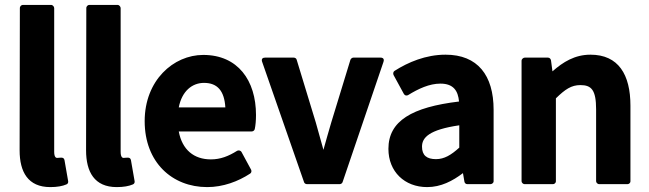

<svg xmlns="http://www.w3.org/2000/svg" viewBox="-20 -739 2647 783"><path d="M60 -126C60 -38 94 24 185 24C213 24 235 20 251 13C256 11 259 6 258 0L243 -86C240 -101 224 -95 213 -95C210 -95 201 -96 201 -120V-706C201 -711 196 -719 188 -719H73C68 -719 61 -714 61 -706Z M331 -126C331 -38 365 24 456 24C484 24 506 20 522 13C527 11 530 6 529 0L514 -86C511 -101 495 -95 484 -95C481 -95 472 -96 472 -120V-706C472 -711 467 -719 459 -719H344C339 -719 332 -714 332 -706Z M570 -245C570 -77 682 24 825 24C890 24 951 1 1000 -31C1005 -34 1007 -41 1004 -47L965 -119C961 -126 952 -127 947 -124C912 -102 879 -89 840 -89C771 -89 723 -128 709 -203H1007C1012 -203 1018 -207 1019 -213C1022 -227 1024 -247 1024 -270C1024 -411 950 -515 809 -515C687 -515 570 -411 570 -245ZM709 -301C722 -368 764 -401 812 -401C867 -401 895 -368 899 -301Z M1220 4C1221 8 1226 12 1232 12H1365C1370 12 1375 9 1377 4L1544 -487C1550 -505 1532 -504 1532 -504H1421C1416 -504 1411 -500 1409 -495L1331 -240C1320 -203 1310 -167 1299 -128C1289 -165 1278 -202 1268 -239L1190 -495C1189 -500 1184 -504 1178 -504H1061C1042 -504 1049 -487 1049 -487Z M1564 -132C1564 -39 1630 24 1722 24C1778 24 1826 -1 1868 -33L1874 2C1875 8 1880 12 1886 12H1980C1985 12 1993 8 1993 0V-291C1993 -432 1928 -516 1797 -516C1716 -516 1644 -485 1589 -450C1584 -447 1582 -439 1585 -433L1627 -356C1631 -349 1638 -348 1644 -351C1686 -377 1731 -398 1776 -398C1830 -398 1848 -368 1852 -325C1660 -302 1564 -246 1564 -132ZM1701 -141C1701 -178 1730 -210 1853 -228V-137C1820 -107 1792 -90 1758 -90C1721 -90 1701 -105 1701 -141Z M2107 0C2107 5 2112 12 2120 12H2235C2240 12 2247 8 2247 0V-338C2285 -375 2310 -392 2347 -392C2392 -392 2411 -372 2411 -293V0C2411 5 2416 12 2424 12H2539C2544 12 2551 8 2551 0V-308C2551 -435 2502 -516 2388 -516C2324 -516 2276 -486 2233 -448L2227 -493C2226 -498 2222 -504 2215 -504H2120C2115 -504 2107 -499 2107 -491Z"/></svg>

Font: Falling Sky
Style: Bd
Weight: 700
Designer: Paul D. Hunt
Foundry: Adobe Systems Incorporated
Version: Version 1.02